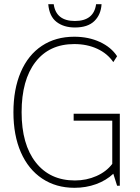

<svg xmlns="http://www.w3.org/2000/svg" viewBox="-20 -885 666 915"><path d="M551 -343V0H538L520 -57Q486 -25 438 -7.5Q390 10 335 10Q247 10 181 -34Q115 -78 79.5 -159Q44 -240 44 -350Q44 -460 79 -541.5Q114 -623 179.5 -666.5Q245 -710 334 -710Q402 -710 456 -685Q510 -660 538 -617L520 -589Q492 -630 443.5 -652.5Q395 -675 334 -675Q215 -675 149 -589.5Q83 -504 83 -350Q83 -197 150.5 -111Q218 -25 337 -25Q392 -25 439.5 -46Q487 -67 515 -104V-310H331V-343ZM210 -865H236Q247 -785 337 -785Q427 -785 438 -865H464Q461 -815 429.5 -784.5Q398 -754 337 -754Q284 -754 249.5 -780.5Q215 -807 210 -865Z"/></svg>

Font: Sarabun Thin
Style: Regular
Weight: 250
Designer: Suppakit Chalermlarp | Katatrad Co.,Ltd.
Foundry: Cadson Demak Co.,Ltd.
Version: Version 1.000; ttfautohint (v1.6)